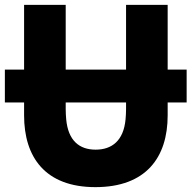

<svg xmlns="http://www.w3.org/2000/svg" viewBox="-27 -734 787 789"><path d="M365 35C158 35 72 -89 72 -260V-313H-7V-448H72V-714H243V-448H491V-714H662V-448H740V-313H662V-260C662 -87 573 35 365 35ZM366 -119C433 -119 481 -156 489 -244C490 -252 491 -275 491 -285V-313H243V-285C243 -275 244 -252 245 -244C253 -156 299 -119 366 -119Z"/></svg>

Font: Repo ExtraBold
Style: Bold
Weight: 700
Designer: Stefan Peev
Foundry: Context Ltd
Version: Version 1.502